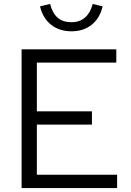

<svg xmlns="http://www.w3.org/2000/svg" viewBox="-20 -949 659 969"><path d="M89 0ZM89 0V-700H567V-633H166V-387H444V-320H166V-67H571V0ZM341 -837Q382 -837 409 -860.5Q436 -884 448 -929Q461 -926 473 -923Q485 -920 498 -917Q484 -857 442.5 -824Q401 -791 341 -791Q280 -791 238 -824Q196 -857 182 -917L233 -929Q244 -884 270 -860.5Q296 -837 341 -837Z"/></svg>

Font: Rosa Sans Light
Style: Regular
Weight: 300
Designer: Pentagram / MCKL
Foundry: Pentagram / MCKL
Version: Version 1.005;September 16, 2019;FontCreator 11.5.0.2425 64-